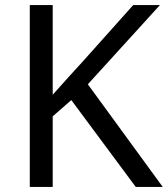

<svg xmlns="http://www.w3.org/2000/svg" viewBox="-20 -734 659 754"><path d="M619 0H513L260 -341L187 -277V0H97V-714H187V-362Q217 -396 248 -430Q279 -464 310 -498L503 -714H608L325 -403Z"/></svg>

Font: Noto Sans Canadian Aboriginal
Style: Regular
Weight: 400
Designer: Monotype Design Team, Typotheque's Kevin King
Foundry: Monotype Imaging Inc.
Version: Version 2.002